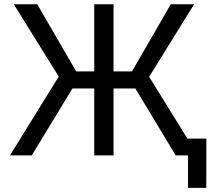

<svg xmlns="http://www.w3.org/2000/svg" viewBox="-20 -748 1019 924"><path d="M526.4 -727.5V0H433.6V-727.5ZM27.8 0 262.7 -379.4 46.4 -727.5H159.2L346.7 -404.3H615.2L801.8 -727.5H914.1L697.8 -378.4L932.1 0H825.7L631.3 -322.3H328.6L132.8 0ZM884.8 156.2V0H848.1V-81.1H973.1L972.7 156.2Z"/></svg>

Font: Inter Variable
Style: Regular
Weight: 400
Designer: Rasmus Andersson
Foundry: rsms
Version: Version 4.001;git-9221beed3